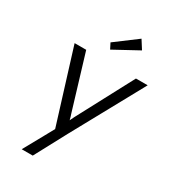

<svg xmlns="http://www.w3.org/2000/svg" viewBox="-233 -875 1084 1220"><g transform="rotate(30 309.0 -264.5)"><path d="M128 230 264 -16 261 55 82 -522H167L288 -122Q294 -106 299 -84.5Q304 -63 308 -42L280 -45Q290 -62 299 -80Q308 -98 316 -115L532 -522H618L332 0L209 230ZM298 -599 277 -640 436 -759 476 -696Z"/></g></svg>

Font: Lexend Light
Style: Italic
Weight: 300
Italic angle: -8.13011°
Designer: Bonnie Shaver-Troup, Thomas Jockin
Foundry: Lexend
Version: Version 1.007